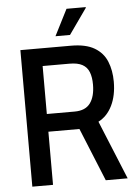

<svg xmlns="http://www.w3.org/2000/svg" viewBox="-59 -917 680 961"><g transform="rotate(-5 281.5 -436.0)"><path d="M64 0V-686H318Q392 -686 435.5 -660.5Q479 -635 497.5 -590Q516 -545 516 -488Q516 -419 491.5 -368.5Q467 -318 422 -295L543 0H433L324 -267H168V0ZM168 -356H308Q362 -356 386.5 -389.5Q411 -423 411 -483Q411 -520 401 -545.5Q391 -571 367.5 -584Q344 -597 303 -597H168ZM245 -740 312 -872H408L409 -869L318 -740Z"/></g></svg>

Font: Archivo Condensed Medium
Style: Regular
Weight: 500
Width: 3
Designer: Hector Gatti
Foundry: Omnibus-Type
Version: Version 2.001